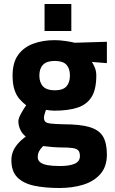

<svg xmlns="http://www.w3.org/2000/svg" viewBox="-20 -711 574 961"><path d="M278 230Q205 230 151 218.5Q97 207 67 177Q37 147 37 91Q37 68 44.5 48.5Q52 29 68 10Q84 -9 109 -28Q93 -39 82.5 -60Q72 -81 72 -104Q72 -118 85 -142Q98 -166 111 -184Q94 -197 78 -215Q62 -233 52.5 -261.5Q43 -290 43 -333Q43 -398 71 -436.5Q99 -475 147 -492.5Q195 -510 253 -510Q277 -510 306 -506Q335 -502 354 -497L515 -502V-395L440 -401Q447 -391 454.5 -373Q462 -355 462 -333Q462 -263 438 -225Q414 -187 367 -172Q320 -157 251 -157Q243 -157 230 -158.5Q217 -160 210 -161Q207 -153 203.5 -141Q200 -129 200 -122Q200 -109 206.5 -102Q213 -95 234 -92.5Q255 -90 297 -89Q382 -89 429.5 -74.5Q477 -60 496 -27Q515 6 515 62Q515 123 482.5 160Q450 197 396.5 213.5Q343 230 278 230ZM279 120Q328 120 354 108.5Q380 97 380 70Q380 51 372 42Q364 33 343.5 30Q323 27 286 27Q279 27 267.5 26.5Q256 26 243.5 25Q231 24 218.5 22.5Q206 21 196 20Q183 33 176 45.5Q169 58 169 77Q169 91 181 101Q193 111 217.5 115.5Q242 120 279 120ZM254 -259Q295 -259 312.5 -278.5Q330 -298 330 -333Q330 -368 312.5 -387Q295 -406 254 -406Q214 -406 195.5 -387Q177 -368 177 -333Q177 -298 195.5 -278.5Q214 -259 254 -259ZM203 -556V-691H337V-556Z"/></svg>

Font: Titillium Web SemiBold
Style: Regular
Weight: 600
Designer: Mohamed Gaber, Accademia di Belle Arti di Urbino
Foundry: Kief Type Foundry, Accademia di Belle Arti di Urbino
Version: Version 3.000; ttfautohint (v1.8.4)